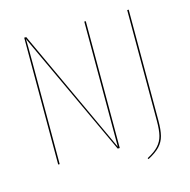

<svg xmlns="http://www.w3.org/2000/svg" viewBox="-112 -790 986 994"><g transform="rotate(-15 381.5 -293.0)"><path d="M434 0H423L111 -671Q112 -645 112 -546V0H104V-680H115L426 -9V-157V-680H434ZM664 -86Q664 -36 656 -5Q648 26 626.5 49Q605 72 563 94L560 88Q600 67 620.5 44.5Q641 22 648.5 -7.5Q656 -37 656 -86V-680H664Z"/></g></svg>

Font: Fira Sans Compressed Eight
Style: Regular
Weight: 100
Width: 1
Designer: bBox Type GmbH & Carrois Corporate GbR & Edenspiekermann AG
Foundry: bBox Type GmbH & Carrois Corporate GbR & Edenspiekermann AG
Version: Version 4.301